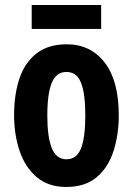

<svg xmlns="http://www.w3.org/2000/svg" viewBox="-20 -733 528 763"><path d="M452 -275Q452 -199 431.5 -134Q411 -69 365 -29.5Q319 10 243 10Q172 10 126 -29Q80 -68 58 -133Q36 -198 36 -275Q36 -358 57.5 -421.5Q79 -485 125.5 -521Q172 -557 245 -557Q340 -557 396 -484.5Q452 -412 452 -275ZM168 -273Q168 -188 186 -144Q204 -100 244 -100Q285 -100 302 -143.5Q319 -187 319 -275Q319 -361 302 -404Q285 -447 244 -447Q204 -447 186 -404.5Q168 -362 168 -273ZM382 -713V-618H106V-713Z"/></svg>

Font: Noto Sans Arabic ExtCond
Style: Bold
Weight: 700
Width: 2
Designer: Monotype Design Team, Nadine Chahine, Nizar Qandah and Khaled Hosny
Foundry: Monotype Imaging Inc.
Version: Version 2.012; ttfautohint (v1.8.4.7-5d5b)